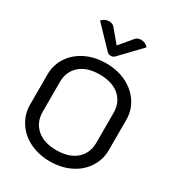

<svg xmlns="http://www.w3.org/2000/svg" viewBox="-222 -1079 1111 1218"><g transform="rotate(30 333.5 -470.0)"><path d="M45 -241V-461Q45 -531 82 -587.5Q119 -644 184.5 -676.5Q250 -709 333 -709Q417 -709 482.5 -676.5Q548 -644 585 -587.5Q622 -531 622 -461V-241Q622 -171 585 -113.5Q548 -56 482 -23.5Q416 9 333 9Q250 9 184.5 -23.5Q119 -56 82 -113.5Q45 -171 45 -241ZM530 -242V-459Q530 -536 478 -581.5Q426 -627 333 -627Q241 -627 189 -581.5Q137 -536 137 -459V-242Q137 -165 189 -119Q241 -73 333 -73Q426 -73 478 -119Q530 -165 530 -242ZM410 -932Q424 -949 451 -949Q466 -949 480 -942.5Q494 -936 503 -924L362 -777Q351 -764 333 -764Q315 -764 304 -777L163 -924Q172 -936 186 -942.5Q200 -949 215 -949Q242 -949 256 -932L333 -840Z"/></g></svg>

Font: K2D
Style: Regular
Weight: 400
Version: Version 1.000; ttfautohint (v1.6)